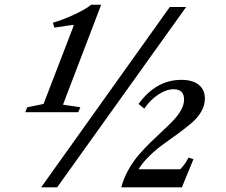

<svg xmlns="http://www.w3.org/2000/svg" viewBox="-20 -800 965 820"><path d="M224.1 0H155.8L705.1 -770H774.9ZM87.9 -320.8 96.2 -341.8 166 -356 294.9 -690.9 292 -693.8 211.9 -682.1 206.1 -703.1Q247.6 -714.8 297.1 -737.8Q346.7 -760.7 369.1 -779.8H412.1L249 -353L323.2 -341.8L314 -320.8ZM571.8 -77.1H750Q772.5 -101.1 785.2 -127L806.2 -120.1L756.8 0H498Q507.8 -38.1 528.1 -74.2Q548.3 -110.4 572.5 -138.4Q596.7 -166.5 623.8 -192.9Q650.9 -219.2 676 -242.4Q701.2 -265.6 721.4 -287.1Q741.7 -308.6 753.9 -331.1Q766.1 -353.5 766.1 -375Q766.1 -418.9 721.2 -418.9Q690.4 -418.9 656 -396.2Q621.6 -373.5 596.2 -335.9L571.8 -356Q646.5 -459 754.9 -459Q802.2 -459 828.6 -438Q855 -417 855 -378.9Q855 -350.1 839.4 -323.2Q823.7 -296.4 799.3 -275.6Q774.9 -254.9 742.9 -231.2Q710.9 -207.5 680.7 -186.3Q650.4 -165 620.1 -136Q589.8 -106.9 571.8 -77.1Z"/></svg>

Font: Libre Caslon Text
Style: Italic
Weight: 400
Italic angle: -25°
Designer: Pablo Impallari, Rodrigo Fuenzalida
Foundry: Pablo Impallari, Rodrigo Fuenzalida
Version: Version 1.002